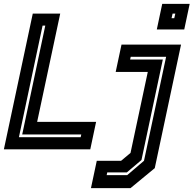

<svg xmlns="http://www.w3.org/2000/svg" viewBox="-32 -770 998 990"><path d="M-12 0 137 -700H278.5L159.5 -141.5H463.5L433.5 0ZM65.5 -62.5H384L387 -76.5H82.5L201.5 -638H187.5ZM437 200 467 59H592.5L641 18.5L730 -399H564.5L594.5 -540H901.5L766 97L641 200ZM518 133H624L710.5 59L824.5 -477H642L639 -463H807.5L697.5 55L622 119H521ZM776.5 -618 804.5 -750H946L918 -618ZM852.5 -676H866.5L872 -700H858Z"/></svg>

Font: Tourney
Style: Bold Italic
Weight: 700
Italic angle: -12°
Version: Version 1.015